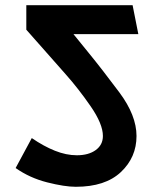

<svg xmlns="http://www.w3.org/2000/svg" viewBox="-20 -700 611 737"><path d="M102 -170Q147 -139 190.5 -121.5Q234 -104 275 -104Q320 -104 347.5 -124Q375 -144 375 -178Q375 -224 328 -292Q281 -360 232 -415L81 -586V-680H489L511 -569H262L318 -500Q372 -434 438 -345.5Q504 -257 504 -178Q504 -96 444 -39.5Q384 17 271 17Q228 17 161 0Q94 -17 40 -55Z"/></svg>

Font: Palanquin
Style: Bold
Weight: 700
Designer: Pria Ravichandran
Version: Version 1.0.4